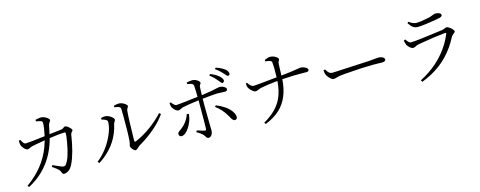

<svg xmlns="http://www.w3.org/2000/svg" viewBox="-33 -1589 6065 2425"><g transform="rotate(-15 3000.0 -377.0)"><path d="M425.8 -734.4V-754.9Q481.4 -767.6 498 -766.6Q537.1 -765.6 579.1 -736.3Q601.6 -718.8 602.5 -705.1Q602.5 -695.3 588.9 -678.7Q577.1 -663.1 573.2 -644.5Q562.5 -585.9 549.8 -533.2Q593.8 -538.1 667 -546.9Q700.2 -551.8 711.9 -552.7Q726.6 -554.7 747.1 -571.3Q756.8 -578.1 762.7 -578.1Q783.2 -578.1 819.3 -544.9Q842.8 -522.5 842.8 -509.8Q842.8 -499 829.1 -488.3Q816.4 -476.6 814.5 -462.9Q777.3 -219.7 713.9 -92.8Q710 -85 706.1 -78.1Q676.8 -21.5 624 -5.9Q611.3 -2 600.6 -2Q579.1 -2 571.3 -30.3Q570.3 -31.2 570.3 -32.2Q562.5 -60.5 521.5 -90.8Q514.6 -95.7 500 -106.4Q481.4 -120.1 470.7 -127.9L483.4 -147.5Q498 -140.6 530.3 -126Q583 -102.5 595.7 -97.7Q627.9 -88.9 642.6 -102.5Q645.5 -105.5 647.5 -108.4Q703.1 -176.8 737.3 -378.9Q751 -456.1 751 -495.1Q749 -504.9 739.3 -505.9Q681.6 -505.9 539.1 -485.4Q442.4 -121.1 127.9 43.9L112.3 24.4Q350.6 -144.5 442.4 -388.7Q457 -428.7 470.7 -474.6Q335 -452.1 291 -441.4Q279.3 -438.5 252 -424.8Q242.2 -419.9 234.4 -419.9Q209 -419.9 175.8 -464.8Q164.1 -480.5 160.2 -492.2Q152.3 -511.7 154.3 -554.7L173.8 -559.6Q198.2 -511.7 215.8 -502.9Q223.6 -499 230.5 -499Q271.5 -499 483.4 -525.4Q505.9 -627.9 507.8 -688.5Q507.8 -710.9 494.1 -717.8Q492.2 -718.8 490.2 -719.7Q471.7 -726.6 425.8 -734.4Z M1428.7 -649.4 1426.8 -669.9Q1462.9 -681.6 1493.2 -681.6Q1533.2 -681.6 1574.2 -652.3Q1596.7 -635.7 1597.7 -622.1Q1597.7 -612.3 1585.9 -596.7Q1577.1 -584 1575.2 -569.3Q1566.4 -489.3 1561.5 -212.9Q1561.5 -189.5 1561.5 -175.8Q1563.5 -159.2 1578.1 -163.1Q1755.9 -239.3 1912.1 -388.7Q1935.5 -411.1 1955.1 -432.6L1975.6 -416Q1874 -271.5 1683.6 -145.5Q1645.5 -120.1 1607.4 -98.6Q1600.6 -94.7 1575.2 -70.3Q1560.5 -57.6 1550.8 -56.6Q1530.3 -56.6 1503.9 -92.8Q1490.2 -113.3 1489.3 -124Q1489.3 -127.9 1497.1 -155.3Q1502 -170.9 1502.9 -188.5Q1511.7 -291 1509.8 -519.5Q1509.8 -579.1 1507.8 -610.4Q1506.8 -638.7 1451.2 -646.5Q1440.4 -648.4 1428.7 -649.4ZM1305.7 -493.2Q1305.7 -524.4 1232.4 -542H1231.4V-563.5Q1265.6 -572.3 1289.1 -570.3Q1327.1 -567.4 1368.2 -536.1Q1393.6 -515.6 1394.5 -499Q1394.5 -488.3 1380.9 -468.8Q1373 -457 1371.1 -446.3Q1321.3 -215.8 1129.9 -65.4Q1097.7 -40 1063.5 -18.6L1045.9 -40Q1175.8 -141.6 1252.9 -301.8Q1305.7 -411.1 1305.7 -493.2Z M2690.4 -725.6 2704.1 -743.2Q2776.4 -714.8 2817.4 -677.7Q2852.5 -644.5 2852.5 -617.2Q2847.7 -596.7 2828.1 -592.8Q2817.4 -592.8 2799.8 -616.2Q2788.1 -630.9 2782.2 -637.7Q2737.3 -692.4 2690.4 -725.6ZM2290 -331.1 2316.4 -325.2Q2307.6 -230.5 2252 -149.4Q2204.1 -79.1 2157.2 -78.1Q2127.9 -78.1 2123 -105.5Q2122.1 -110.4 2122.1 -113.3Q2122.1 -131.8 2144.5 -147.5Q2171.9 -167 2172.9 -168Q2252.9 -228.5 2285.2 -316.4Q2287.1 -323.2 2290 -331.1ZM2393.6 -694.3 2392.6 -715.8Q2439.5 -725.6 2467.8 -725.6Q2510.7 -723.6 2543.9 -694.3Q2559.6 -679.7 2560.5 -668Q2560.5 -661.1 2548.8 -646.5Q2540 -633.8 2539.1 -620.1Q2537.1 -592.8 2535.2 -511.7Q2663.1 -528.3 2759.8 -551.8Q2768.6 -553.7 2774.4 -553.7Q2817.4 -553.7 2847.7 -529.3Q2860.4 -518.6 2861.3 -507.8Q2861.3 -482.4 2837.9 -479.5Q2832 -478.5 2826.2 -478.5Q2812.5 -478.5 2784.2 -480.5Q2747.1 -482.4 2723.6 -482.4Q2696.3 -482.4 2534.2 -465.8Q2533.2 -431.6 2533.2 -375Q2533.2 -328.1 2536.1 -149.4Q2538.1 -66.4 2538.1 -55.7Q2538.1 -3.9 2507.8 21.5Q2495.1 31.2 2481.4 31.2Q2461.9 31.2 2450.2 12.7Q2436.5 -9.8 2431.6 -15.6Q2401.4 -48.8 2347.7 -78.1L2358.4 -98.6Q2435.5 -73.2 2455.1 -69.3Q2473.6 -67.4 2475.6 -82Q2478.5 -128.9 2478.5 -376V-460Q2327.1 -439.5 2274.4 -427.7Q2257.8 -424.8 2223.6 -408.2Q2211.9 -402.3 2202.1 -402.3Q2174.8 -402.3 2143.6 -438.5Q2132.8 -451.2 2126 -462.9Q2118.2 -478.5 2114.3 -517.6L2131.8 -526.4Q2168.9 -474.6 2194.3 -474.6Q2229.5 -475.6 2410.2 -498Q2459 -503.9 2477.5 -505.9Q2475.6 -627 2472.7 -650.4Q2469.7 -677.7 2437.5 -686.5Q2422.9 -690.4 2393.6 -694.3ZM2658.2 -325.2 2671.9 -342.8Q2802.7 -290 2860.4 -210.9Q2882.8 -179.7 2888.7 -149.4Q2895.5 -109.4 2869.1 -101.6Q2863.3 -99.6 2858.4 -99.6Q2835.9 -99.6 2813.5 -137.7Q2811.5 -141.6 2807.6 -149.4Q2801.8 -160.2 2798.8 -165Q2740.2 -267.6 2658.2 -325.2ZM2780.3 -787.1 2793 -802.7Q2865.2 -778.3 2906.2 -747.1Q2942.4 -717.8 2943.4 -686.5Q2941.4 -663.1 2919.9 -662.1Q2908.2 -661.1 2889.6 -685.5Q2877 -700.2 2871.1 -707Q2829.1 -753.9 2780.3 -787.1Z M3419.9 -715.8 3418 -735.4Q3463.9 -756.8 3490.2 -756.8Q3536.1 -756.8 3575.2 -727.5Q3593.8 -712.9 3594.7 -701.2Q3594.7 -692.4 3584 -674.8Q3576.2 -659.2 3575.2 -638.7Q3572.3 -596.7 3570.3 -491.2Q3713.9 -505.9 3818.4 -524.4Q3823.2 -525.4 3826.2 -525.4Q3864.3 -525.4 3899.4 -502.9Q3918.9 -490.2 3919.9 -476.6Q3918 -451.2 3888.7 -450.2Q3882.8 -450.2 3863.3 -451.2Q3723.6 -454.1 3569.3 -443.4Q3553.7 -199.2 3414.1 -68.4Q3338.9 2 3221.7 48.8L3207 28.3Q3382.8 -71.3 3449.2 -210.9Q3495.1 -305.7 3503.9 -438.5Q3375 -425.8 3277.3 -406.2Q3268.6 -404.3 3231.4 -388.7Q3216.8 -382.8 3206.1 -382.8Q3179.7 -382.8 3140.6 -425.8Q3126 -442.4 3121.1 -453.1Q3111.3 -471.7 3109.4 -508.8L3126 -515.6Q3160.2 -464.8 3186.5 -458Q3194.3 -456.1 3200.2 -456.1Q3225.6 -456.1 3505.9 -485.4Q3509.8 -626 3502 -685.5Q3499 -709 3430.7 -714.8Q3428.7 -714.8 3423.8 -715.8H3422.9H3421.9H3420.9Z M4100.6 -417 4121.1 -422.9Q4149.4 -379.9 4162.1 -371.1Q4179.7 -358.4 4201.2 -358.4Q4239.3 -358.4 4668 -381.8Q4679.7 -382.8 4685.5 -382.8Q4718.8 -384.8 4759.8 -389.6Q4793 -393.6 4806.6 -393.6Q4857.4 -393.6 4880.9 -369.1Q4889.6 -359.4 4889.6 -349.6Q4887.7 -322.3 4845.7 -321.3Q4830.1 -321.3 4797.9 -322.3Q4749 -323.2 4714.8 -323.2Q4601.6 -323.2 4355.5 -304.7Q4315.4 -300.8 4295.9 -298.8Q4271.5 -295.9 4224.6 -282.2Q4210.9 -278.3 4199.2 -278.3Q4170.9 -278.3 4133.8 -324.2Q4117.2 -343.8 4110.4 -361.3Q4102.5 -383.8 4100.6 -417Z M5192.4 -461.9Q5182.6 -486.3 5177.7 -517.6L5197.3 -527.3Q5226.6 -485.4 5243.2 -477.5Q5252.9 -472.7 5263.7 -472.7Q5332 -472.7 5683.6 -521.5Q5695.3 -523.4 5722.7 -536.1Q5731.4 -540 5738.3 -540Q5765.6 -540 5803.7 -503.9Q5829.1 -479.5 5829.1 -463.9Q5829.1 -454.1 5805.7 -437.5Q5784.2 -420.9 5778.3 -409.2Q5643.6 -143.6 5394.5 -10.7Q5335 20.5 5269.5 45.9L5255.9 23.4Q5518.6 -112.3 5657.2 -340.8Q5692.4 -399.4 5716.8 -460Q5721.7 -475.6 5709 -475.6Q5707 -475.6 5705.1 -475.6Q5561.5 -461.9 5363.3 -426.8Q5347.7 -423.8 5336.9 -421.9Q5327.1 -419.9 5293 -403.3Q5279.3 -397.5 5269.5 -397.5Q5244.1 -397.5 5210 -435.5Q5197.3 -450.2 5192.4 -461.9ZM5722.7 -706.1Q5722.7 -685.5 5680.7 -675.8Q5679.7 -675.8 5678.7 -675.8Q5471.7 -637.7 5390.6 -637.7Q5338.9 -637.7 5300.8 -687.5Q5291 -701.2 5279.3 -718.8L5293.9 -732.4Q5348.6 -692.4 5389.6 -692.4Q5447.3 -692.4 5552.7 -714.8Q5577.1 -719.7 5626 -739.3Q5637.7 -744.1 5646.5 -744.1Q5710 -744.1 5720.7 -714.8Q5722.7 -710.9 5722.7 -706.1Z"/></g></svg>

Font: GenYoMin JP Regular
Style: Regular
Weight: 400
Version: Version 1.001;PS 1;hotconv 16.6.51;makeotf.lib2.5.65220 DEVE